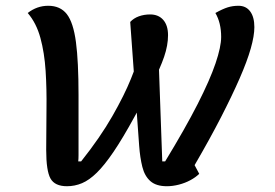

<svg xmlns="http://www.w3.org/2000/svg" viewBox="-20 -620 954 665"><path d="M212 25Q170 25 155 -1.5Q140 -28 140 -101Q140 -173 141 -242.5Q142 -312 138 -374.5Q134 -437 120 -488.5Q106 -540 76 -575Q108 -600 147 -600Q189 -600 211.5 -571Q234 -542 243 -474.5Q252 -407 252 -291Q252 -225 252 -184Q252 -143 252 -119.5Q252 -96 252 -83Q252 -70 251 -61H261Q327 -144 369 -217.5Q411 -291 433.5 -347Q456 -403 464.5 -436Q473 -469 473 -472Q473 -483 465 -497Q457 -511 448 -524.5Q439 -538 436 -545Q456 -559 470.5 -564.5Q485 -570 500 -570Q529 -570 545.5 -551Q562 -532 562 -498Q562 -463 548.5 -423.5Q535 -384 509 -333.5Q483 -283 445 -214Q405 -141 373.5 -94.5Q342 -48 315.5 -22Q289 4 264 14.5Q239 25 212 25ZM558 25Q521 25 501 7.5Q481 -10 473 -42Q465 -74 462 -115L431 -544Q443 -557 461 -563.5Q479 -570 500 -570L526 -510L542 -61H552Q622 -176 664.5 -259.5Q707 -343 726.5 -400.5Q746 -458 746 -492Q746 -541 726 -575Q751 -589 768.5 -594.5Q786 -600 806 -600Q832 -600 846.5 -580.5Q861 -561 861 -526Q861 -496 848.5 -452Q836 -408 810 -348.5Q784 -289 745.5 -214Q707 -139 654 -48L670 -18Q658 -6 639.5 4Q621 14 599.5 19.5Q578 25 558 25Z"/></svg>

Font: Lemonada
Style: Regular
Weight: 400
Designer: Mohamed Gaber (Arabic), Eduardo Tunni (Latin)
Foundry: Kief Type Foundry
Version: Version 4.005